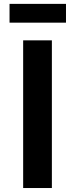

<svg xmlns="http://www.w3.org/2000/svg" viewBox="-20 -946 378 966"><path d="M96.5 0V-743H241V0ZM28 -832V-926.5H312V-832Z"/></svg>

Font: Merriweather Sans SemiBold
Style: Regular
Weight: 600
Designer: Eben Sorkin
Foundry: Eben Sorkin
Version: Version 2.001